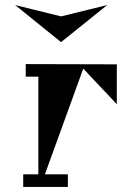

<svg xmlns="http://www.w3.org/2000/svg" viewBox="-20 -741 523 761"><path d="M222 -574 40 -721 222 -676 405 -721ZM443 -328 310 -469 158 -50H249V0H72V-50H132V-437H82V-487L443 -486Z"/></svg>

Font: Chokokutai
Style: Regular
Weight: 400
Designer: 108号,108go
Foundry: Font Zone 108
Version: Version 1.000; ttfautohint (v1.8.3)